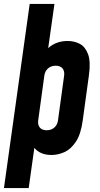

<svg xmlns="http://www.w3.org/2000/svg" viewBox="-24 -770 503 970"><path d="M-4 180 126 -750H251L219.5 -527Q259.5 -563 318 -563Q350.5 -563 378.5 -548.8Q406.5 -534.5 420.8 -496.5Q435 -458.5 425 -388L394 -162Q384.5 -91.5 359.2 -53.8Q334 -16 301.5 -1.5Q269 13 237 13Q179 13 149.5 -23L121 180ZM212 -112Q235.5 -112 250.8 -125.8Q266 -139.5 269 -162L300 -388Q303 -410.5 292 -424.2Q281 -438 257 -438Q234 -438 218.5 -424.2Q203 -410.5 200 -388L169 -162Q166 -139.5 177 -125.8Q188 -112 212 -112Z"/></svg>

Font: Mohave
Style: Bold Italic
Weight: 700
Italic angle: -8°
Designer: Gumpita Rahayu
Foundry: Tokotype
Version: Version 2.003; ttfautohint (v1.8.3)